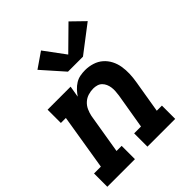

<svg xmlns="http://www.w3.org/2000/svg" viewBox="-218 -904 1032 1032"><g transform="rotate(-45 298.0 -388.0)"><path d="M-4 0V-101H48L100 -419H62V-520H237L226 -455Q237 -471 250.5 -485.5Q264 -500 281 -510.5Q298 -521 317 -524.5Q336 -528 355 -528Q383 -528 410 -519.5Q437 -511 457 -493.5Q477 -476 489.5 -452Q502 -428 506.5 -400.5Q511 -373 510 -344.5Q509 -316 504 -287L473 -101H512V0H301V-101H353L387 -303Q389 -318 390 -332.5Q391 -347 389 -361Q387 -375 381.5 -387.5Q376 -400 366.5 -409.5Q357 -419 343.5 -423Q330 -427 316 -427Q296 -427 276.5 -421Q257 -415 241.5 -401Q226 -387 217.5 -368Q209 -349 205 -330L167 -101H206V0ZM284 -587 175 -710 262 -770 350 -651 477 -776 551 -704 398 -587Z"/></g></svg>

Font: Iosevka Etoile Oblique
Style: Bold
Weight: 700
Italic angle: -9°
Designer: Belleve Invis
Foundry: Belleve Invis
Version: Version 15.5.2; ttfautohint (v1.8.4)